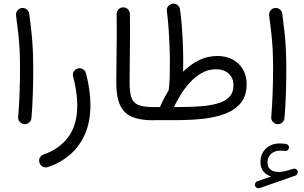

<svg xmlns="http://www.w3.org/2000/svg" viewBox="-20 -650 1681 1061"><path d="M68.8 -564.5Q77 -503.5 81.8 -458.2Q86.6 -412.8 88.6 -368.4Q90.6 -324 90.6 -266.1Q90.6 -202.2 88.1 -132.9Q85.6 -63.6 80.4 -3.4Q79 11.6 88.9 23.1Q98.9 34.6 113.8 36Q129 37.4 140.6 27.4Q152.3 17.3 153.7 2.4Q158.9 -58.3 161.3 -128.1Q163.6 -197.8 163.6 -262.8Q163.6 -323.5 161.5 -370.8Q159.4 -418.1 154.5 -465.5Q149.7 -512.8 141.5 -574.2Q139.5 -589.1 127.4 -598.4Q115.3 -607.6 100.3 -605.7Q85.4 -603.7 76.1 -591.6Q66.9 -579.5 68.8 -564.5Z M406.8 -270.5Q395.6 -266.4 387.7 -255Q379.8 -243.6 384 -227.2Q407 -140 407 -68.4Q407 40.6 357.2 107.5Q307.3 174.4 221 203.4Q208.7 207.5 200.9 220Q193.1 232.5 198.2 249.6Q202.1 262.6 215.4 270.6Q228.8 278.5 244.8 273.3Q315.4 249.6 368.3 203.4Q421.1 157.2 450.4 89.1Q479.7 20.9 479.7 -68.4Q479.7 -151.2 455 -245.4Q452.9 -254.6 445.9 -261.8Q438.8 -268.9 428.8 -271.9Q418.7 -274.8 406.8 -270.5Z M622.6 -189.9Q622.6 -115.2 643 -70.2Q663.3 -25.1 707.5 -5.3Q751.6 14.5 822.8 14.5H823.2Q838.7 14.5 849.1 3.8Q859.6 -7 859.6 -22Q859.6 -37.4 849.1 -47.9Q838.7 -58.5 823.2 -58.5H822.8Q770.5 -58.5 743.2 -70.6Q715.9 -82.8 706.1 -111.8Q696.2 -140.8 696.2 -190.9Q696.2 -252.1 697.1 -315.1Q698.1 -378 698.5 -442.8Q699 -507.7 697.7 -573.9Q697.1 -589.3 686.1 -599.5Q675 -609.8 659.7 -609.3Q644.8 -608.7 634.5 -597.7Q624.1 -586.7 624.5 -571.3Q625.8 -504.9 625.2 -440.1Q624.6 -375.2 623.6 -312.8Q622.6 -250.4 622.6 -189.9Z M786.9 -22.2Q786.9 -7.6 797.6 3.1Q808.3 13.8 823.2 13.8H960.6Q1032.7 13.8 1101 6.5Q1169.4 -0.9 1224 -21.5Q1278.7 -42.1 1310.9 -81.3Q1343 -120.5 1343 -184Q1343 -231.9 1322.3 -267Q1301.6 -302.1 1265.2 -321.4Q1228.7 -340.6 1181.7 -340.6Q1127.1 -340.6 1079.6 -317.3Q1032.2 -293.9 992.1 -254.2Q952 -214.5 920 -164.3Q888.1 -114 864.6 -59.9Q858.6 -46.8 863.6 -33.1Q868.7 -19.4 881.3 -13.5Q894.3 -7.4 908.3 -12.3Q922.2 -17.1 928.2 -30.2Q947.3 -74.3 972.4 -116.7Q997.4 -159 1028.4 -193Q1059.4 -226.9 1095.8 -247.1Q1132.1 -267.3 1174 -267.3Q1216.9 -267.3 1243.4 -243.4Q1270 -219.5 1270 -178.5Q1270 -137.7 1246.4 -113.7Q1222.8 -89.7 1181 -77.9Q1139.3 -66 1083.9 -62.2Q1028.4 -58.5 965.1 -58.5H823.2Q808.3 -58.5 797.6 -48Q786.9 -37.6 786.9 -22.2ZM902 -589.7Q907.1 -552.6 910.8 -502.6Q914.6 -452.6 916.7 -397.9Q918.8 -343.2 918.8 -291.9Q918.8 -250.9 917.5 -216.9Q916.3 -182.9 912.7 -157.5Q910.8 -142.3 919.6 -129.8Q928.3 -117.2 944.8 -115.3Q958.3 -113.7 970.8 -122.3Q983.4 -131 985 -146.1Q988.9 -175.2 990.6 -219Q992.4 -262.8 992.4 -316.5Q992.4 -362.4 990.2 -413.1Q988.1 -463.8 984.2 -511.7Q980.3 -559.6 975 -597Q972.8 -611.9 961 -621.9Q949.2 -631.9 932.8 -629.6Q919.8 -627.6 909.8 -616.2Q899.8 -604.8 902 -589.7Z M1389.7 377.2Q1392.3 384.7 1399.7 388.4Q1407.2 392.2 1414.8 389.4L1612.7 320.2Q1619.2 318.1 1623 311.2Q1626.8 304.4 1624.9 296.8Q1623 288.9 1615.7 284.5Q1608.3 280 1599.9 283Q1571.8 292.5 1553.1 296.3Q1534.4 300.2 1519.3 300.2Q1490.8 300.2 1474.5 286.9Q1458.2 273.7 1458.2 247.6Q1458.2 219.1 1477.4 200.7Q1496.7 182.4 1529.8 182.4Q1535.5 182.4 1543.2 183Q1550.9 183.5 1555.2 184.3Q1563.3 185.5 1569.9 179.7Q1576.5 174 1577.2 166.1Q1577.8 158.8 1572.8 152.6Q1567.8 146.4 1559.9 145.2Q1553.3 144.2 1543.3 143.5Q1533.3 142.8 1525.6 142.8Q1477.4 142.8 1448.3 171.9Q1419.3 201 1419.3 245.5Q1419.3 277 1435.5 297.3Q1451.7 317.7 1478.4 325.1L1401.6 351.8Q1393.8 354.6 1390.4 362.3Q1387.1 370.1 1389.7 377.2ZM1467.3 -564.5Q1475.5 -503.5 1480.3 -458.2Q1485 -412.8 1487.1 -368.4Q1489.1 -324 1489.1 -266.1Q1489.1 -202.2 1486.5 -132.9Q1484 -63.6 1478.8 -3.4Q1477.4 11.6 1487.4 23.1Q1497.3 34.6 1512.3 36Q1527.4 37.4 1539.1 27.4Q1550.7 17.3 1552.1 2.4Q1557.3 -58.3 1559.7 -128.1Q1562.1 -197.8 1562.1 -262.8Q1562.1 -323.5 1560 -370.8Q1557.9 -418.1 1553 -465.5Q1548.1 -512.8 1539.9 -574.2Q1538 -589.1 1525.8 -598.4Q1513.7 -607.6 1498.8 -605.7Q1483.8 -603.7 1474.6 -591.6Q1465.3 -579.5 1467.3 -564.5Z"/></svg>

Font: Mikhak VF
Style: Regular
Weight: 100
Designer: Amin Abedi
Version: Version 3.001